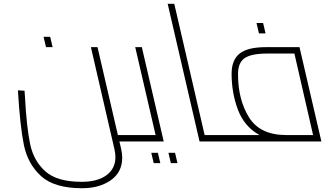

<svg xmlns="http://www.w3.org/2000/svg" viewBox="-20 -750 1746 1018"><path d="M730 -11Q730 0 713 0H613L622 38Q628 64 628 86Q628 163 567.5 205.5Q507 248 415 248Q268 248 197.5 183.5Q127 119 106.5 18Q86 -83 75 -271L110 -269L112 -243Q121 -74 140 15Q159 104 221 159Q283 214 413 214Q497 214 544.5 179Q592 144 592 83Q592 65 587 42L462 -500H497L605 -34H705Q730 -34 730 -11ZM211 -555H246L259 -500H224Z M848 0H713Q699 0 694 -5.5Q689 -11 689 -22Q689 -34 705 -34H805L697 -500H732ZM782 60H817L830 115H795ZM873 60H908L921 115H886Z M1190 -11Q1190 0 1173 0H1038L869 -730H904L1065 -34H1165Q1190 -34 1190 -11Z M1684 0H1173Q1159 0 1154 -5.5Q1149 -11 1149 -22Q1149 -34 1165 -34H1356Q1276 -78 1242 -167Q1208 -256 1208 -359Q1208 -432 1250.5 -466Q1293 -500 1390 -500H1568ZM1640 -34 1541 -466H1395Q1313 -466 1277.5 -442Q1242 -418 1242 -357Q1242 -221 1300.5 -127.5Q1359 -34 1497 -34ZM1340 -628H1375L1388 -573H1353Z"/></svg>

Font: Cairo ExtraLight
Style: Italic
Weight: 275
Italic angle: -13°
Designer: Mohamed Gaber, Accademia di Belle Arti di Urbino and others
Foundry: Kief Type Foundry, Accademia di Belle Arti di Urbino and others
Version: Version 3.011